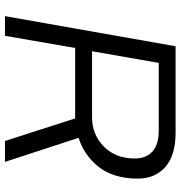

<svg xmlns="http://www.w3.org/2000/svg" viewBox="3 -729 726 772"><g transform="rotate(90 366.0 -343.0)"><path d="M44.9 0 166 -686H513.2Q604.5 -686 651.4 -644.8Q698.2 -603.5 698.2 -533.2Q698.2 -483.9 685.3 -443.1Q672.4 -402.3 648.9 -374Q625.5 -345.7 597.2 -326.4Q568.8 -307.1 534.2 -295.9L630.9 0H546.9L456.1 -282.2H172.9L124 0ZM186 -350.1H451.2Q520.5 -350.1 568.8 -397.2Q617.2 -444.3 617.2 -522Q617.2 -567.9 589.1 -593Q561 -618.2 505.9 -618.2H232.9Z"/></g></svg>

Font: Archivo Light
Style: Italic
Weight: 300
Italic angle: -10°
Designer: Hector Gatti
Foundry: Omnibus-Type
Version: Version 2.001